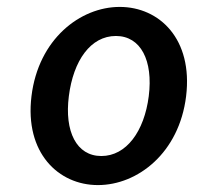

<svg xmlns="http://www.w3.org/2000/svg" viewBox="-20 -523 569 555"><path d="M263 12C378 12 498 -81 518 -245C538 -410 441 -503 326 -503C212 -503 91 -410 71 -245C51 -81 149 12 263 12ZM315 -419C387 -419 423 -348 410 -245C397 -143 345 -72 273 -72C201 -72 166 -143 179 -245C192 -348 242 -419 315 -419Z"/></svg>

Font: Falling Sky
Style: LightObl
Weight: 400
Designer: Paul D. Hunt
Foundry: Adobe Systems Incorporated
Version: Version 1.02